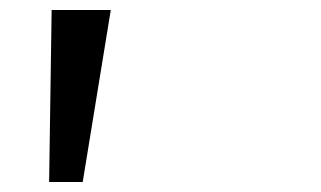

<svg xmlns="http://www.w3.org/2000/svg" viewBox="-20 -678 640 383"><path d="M83 -658H201L145 -315H78Z"/></svg>

Font: Ysabeau Infant
Style: Bold
Weight: 700
Designer: Christian Thalmann (Catharsis Fonts)
Version: Version 0.003